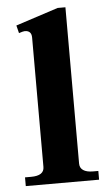

<svg xmlns="http://www.w3.org/2000/svg" viewBox="-52 -752 451 788"><g transform="rotate(-5 173.0 -358.5)"><path d="M22 -36H47Q101 -36 101 -72V-605Q101 -634 73 -634Q67 -634 49 -628L41 -660L216 -717H248V-73Q248 -55 262 -45.5Q276 -36 302 -36H324V0H22Z"/></g></svg>

Font: Taviraj DemiBold
Style: Regular
Weight: 600
Designer: Katatrad Team
Foundry: CadsonDemak
Version: Version 1.030